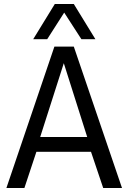

<svg xmlns="http://www.w3.org/2000/svg" viewBox="-20 -940 641 960"><path d="M12 0 252 -707H349L590 0H496L435 -181H162L102 0ZM181 -255H416L299 -624ZM146 -744 254 -920H349L457 -744H387L301 -877L216 -744Z"/></svg>

Font: Georama
Style: Regular
Weight: 400
Designer: Jean-Baptiste Levee
Foundry: Production Type
Version: Version 1.000